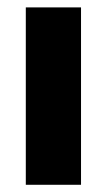

<svg xmlns="http://www.w3.org/2000/svg" viewBox="-20 -512 296 532"><path d="M51.5 0V-491.5H204.5V0Z"/></svg>

Font: Anek Telugu Medium
Style: Bold
Weight: 700
Version: Version 1.003